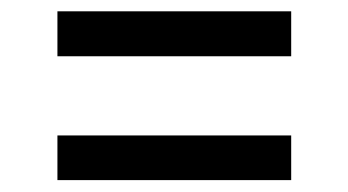

<svg xmlns="http://www.w3.org/2000/svg" viewBox="-20 -412 600 331"><path d="M79 -392.5H482V-315H79ZM79 -178.5H482V-101.5H79Z"/></svg>

Font: HK Grotesk Medium
Style: Italic
Weight: 500
Italic angle: -8°
Designer: Alfredo Marco Pradil
Foundry: Hanken Design Co.
Version: Version 3.004